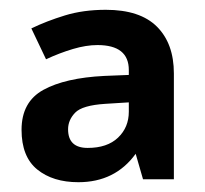

<svg xmlns="http://www.w3.org/2000/svg" viewBox="-20 -742 419 392"><path d="M243 -533V-514Q243 -482 221 -461Q199 -440 159 -440Q119 -440 119 -478Q119 -497 133.5 -512Q148 -527 195 -530ZM196 -722Q150 -722 112.5 -710.5Q75 -699 44 -684L74 -621Q102 -634 129 -642Q156 -650 179 -650Q243 -650 243 -599V-589L193 -587Q113 -583 68.5 -558.5Q24 -534 24 -477Q24 -422 56 -396Q88 -370 140 -370Q215 -370 257 -428L272 -376H335V-592Q335 -653 300.5 -687.5Q266 -722 196 -722Z"/></svg>

Font: Noto Sans UI
Style: Bold
Weight: 700
Designer: Monotype Design Team
Foundry: Monotype Imaging Inc.
Version: Version 1.901